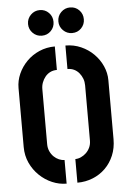

<svg xmlns="http://www.w3.org/2000/svg" viewBox="-60 -942 645 990"><g transform="rotate(-5 262.5 -447.0)"><path d="M340.5 -766Q313.3 -766 293.9 -785.3Q274.5 -804.7 274.5 -831.9Q274.5 -859.9 293.9 -879.2Q313.3 -898.6 340.5 -898.6Q368.6 -898.6 387.5 -879.2Q406.4 -859.9 406.4 -831.9Q406.4 -804.7 387.5 -785.3Q368.6 -766 340.5 -766ZM183.6 -766Q156.4 -766 137 -785.3Q117.6 -804.7 117.6 -831.9Q117.6 -859.9 137 -879.2Q156.4 -898.6 183.6 -898.6Q211.7 -898.6 230.6 -879.2Q249.5 -859.9 249.5 -831.9Q249.5 -804.7 230.6 -785.3Q211.7 -766 183.6 -766ZM299.9 5V-117.4Q314.4 -117.4 328.9 -123.9Q343.3 -130.3 355.7 -141.9Q368 -153.5 375.6 -169.7Q383.2 -186 383.2 -206.3V-491.8Q383.2 -510.1 377.2 -526.2Q371.1 -542.3 360.3 -555.4Q349.5 -568.6 334.3 -576Q319.1 -583.4 299.9 -583.4V-705Q343.2 -705 380.6 -688.3Q418.1 -671.7 445.8 -643.8Q473.5 -615.9 489.3 -580.6Q505 -545.2 505 -507.8V-202.3Q505 -156.4 489.1 -118.4Q473.2 -80.4 445.2 -52.7Q417.3 -25.1 379.8 -10.1Q342.4 5 299.9 5ZM244.1 5Q205.9 5 169.7 -10.5Q133.4 -25.9 104.2 -54Q74.9 -82 57.4 -120Q40 -158 40 -202.3V-507.8Q40 -545.4 55.6 -580.7Q71.3 -616.1 99.1 -644.3Q127 -672.5 164.4 -688.7Q201.8 -705 245.1 -705V-583.4Q225.9 -583.4 210.7 -575.9Q195.5 -568.4 184.7 -555.1Q173.9 -541.9 167.9 -525.8Q161.8 -509.7 161.8 -491.8V-206.3Q161.8 -186.2 169.4 -169.5Q177 -152.9 189 -141.3Q201.1 -129.7 215.4 -123.6Q229.8 -117.4 244.1 -117.4Z"/></g></svg>

Font: Stick No Bills ExtraLight
Style: Regular
Weight: 200
Designer: Kosala Senevirathne, Siva Puranthara, Lasantha Premarathna, Tharique Azeez
Foundry: mooniak
Version: Version 2.000